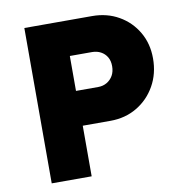

<svg xmlns="http://www.w3.org/2000/svg" viewBox="-79 -776 825 852"><g transform="rotate(-10 333.5 -350.0)"><path d="M86 0V-700H391Q458 -700 510.8 -669.8Q563.7 -639.7 594.3 -587.3Q625 -535 625 -468.3Q625 -399.7 594.3 -345.3Q563.7 -291 510.8 -259.5Q458 -228 391 -228H266V0ZM263.3 -385.3H363.7Q385.3 -385.3 402.7 -395.5Q420 -405.7 430.2 -423.5Q440.3 -441.3 440.3 -465.7Q440.3 -490 430.2 -507Q420 -524 402.7 -533.3Q385.3 -542.7 363.7 -542.7H263.3Z"/></g></svg>

Font: Lexend Medium
Style: Regular
Weight: 500
Designer: Bonnie Shaver-Troup, Thomas Jockin
Foundry: Lexend
Version: Version 1.005